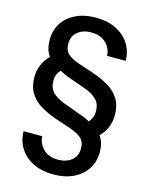

<svg xmlns="http://www.w3.org/2000/svg" viewBox="-136 -798 870 1115"><g transform="rotate(15 298.5 -240.0)"><path d="M295 232Q226 232 174.5 207Q123 182 94 137.5Q65 93 64 34H176Q177 61 191 85.5Q205 110 231.5 126Q258 142 298 142Q300 142 302 142Q348 142 380 116.5Q412 91 412 45Q412 4 388 -17Q364 -38 322 -52Q308 -57 292 -62L288 -63Q286 -64 285 -64L281 -66Q255 -74 226 -84Q175 -102 133.5 -126.5Q92 -151 67.5 -190Q43 -229 43 -288Q43 -325 57.5 -360Q72 -395 100 -422Q73 -460 73 -516Q73 -518 73 -520Q73 -576 101 -619.5Q129 -663 180.5 -687.5Q232 -712 301 -712Q369 -712 420.5 -687Q472 -662 501 -617.5Q530 -573 531 -514H419Q418 -541 404.5 -565.5Q391 -590 364 -606Q337 -622 298 -622Q296 -622 294 -622Q247 -622 215 -596.5Q183 -571 183 -525Q183 -484 207 -463Q231 -442 273 -428Q287 -423 303 -418L307 -417Q309 -416 310 -416L314 -414Q340 -406 369 -396Q421 -378 462 -353.5Q503 -329 527.5 -290Q552 -251 552 -192Q552 -155 538 -120Q524 -85 496 -58Q523 -19 523 36Q523 95 494.5 139Q466 183 414.5 207.5Q363 232 295 232ZM415 -119Q440 -146 440 -185Q440 -231 414.5 -256Q389 -281 345.5 -297Q302 -313 248 -332Q227 -339 210.5 -346.5Q194 -354 181 -361Q155 -334 155 -295Q155 -250 180.5 -225Q206 -200 249.5 -183.5Q293 -167 347 -148Q366 -142 383 -134.5Q400 -127 415 -119Z"/></g></svg>

Font: Ultramarine Medium
Style: Regular
Weight: 500
Designer: Colophon Foundry, Jonny Pinhorn
Foundry: Colophon Foundry
Version: Version 1.200; ttfautohint (v1.8.3)